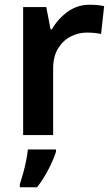

<svg xmlns="http://www.w3.org/2000/svg" viewBox="-20 -572 474 813"><path d="M360 -552Q375 -552 392 -550.5Q409 -549 421 -546L408 -428Q396 -431 380.5 -432.5Q365 -434 347 -434Q312 -434 279.5 -417.5Q247 -401 226 -367Q205 -333 205 -281V0H78V-542H176L194 -448H200Q224 -491 265.5 -521.5Q307 -552 360 -552ZM217 71Q207 103 185.5 144.5Q164 186 137 221H64V208Q70 190 77.5 163.5Q85 137 90.5 109.5Q96 82 98 61H217Z"/></svg>

Font: Noto Sans Meetei Mayek SemiBold
Style: Regular
Weight: 600
Designer: Monotype Design Team and Neelakash Kshetrimayum
Foundry: Monotype Imaging Inc.
Version: Version 2.002; ttfautohint (v1.8.4.7-5d5b)